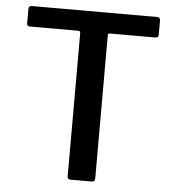

<svg xmlns="http://www.w3.org/2000/svg" viewBox="-53 -791 762 840"><g transform="rotate(5 328.0 -371.0)"><path d="M39 -728Q39 -742 54 -742H603Q617 -742 617 -728V-664Q617 -652 603 -652H405Q399 -652 397 -650Q395 -648 395 -643V-15Q395 0 381 0H287Q274 0 274 -14V-641Q274 -648 271.5 -650Q269 -652 263 -652H53Q39 -652 39 -664Z"/></g></svg>

Font: Libre Franklin Medium
Style: Regular
Weight: 500
Designer: Pablo Impallari, Rodrigo Fuenzalida
Foundry: Impallari Type
Version: Version 1.002; ttfautohint (v1.5)